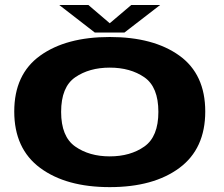

<svg xmlns="http://www.w3.org/2000/svg" viewBox="-20 -744 894 768"><path d="M419 4.5Q594 4.5 697.5 -72.2Q801 -149 801 -298Q801 -447 697.5 -521.5Q594 -596 419 -596Q244.5 -596 140.8 -521.5Q37 -447 37 -298Q37 -149 140.8 -72.2Q244.5 4.5 419 4.5ZM419 -118.5Q337 -118.5 280.8 -158Q224.5 -197.5 224.5 -296.5Q224.5 -396 280.8 -434.8Q337 -473.5 419 -473.5Q501.5 -473.5 557.5 -434.8Q613.5 -396 613.5 -296.5Q613.5 -197.5 557.5 -158Q501.5 -118.5 419 -118.5ZM359 -614H478L620.5 -724H505L419 -651L333.5 -724H217Z"/></svg>

Font: Anybody Expanded
Style: Bold
Weight: 700
Width: 7
Designer: Tyler Finck
Foundry: Etcetera Type Company
Version: Version 1.113;gftools[0.9.25]